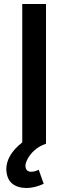

<svg xmlns="http://www.w3.org/2000/svg" viewBox="-20 -720 342 962"><path d="M113 222Q69 222 41.5 200.2Q14 178.5 11.5 129Q11.5 56.5 91.5 -6.5V-700H210.5V0Q175 12.5 152.2 33.5Q129.5 54.5 118.5 76Q107.5 97.5 107.5 109Q107.5 140.5 136.5 140.5Q154 140.5 174 130.5L199 201Q153 222 113 222Z"/></svg>

Font: Argentum Novus Medium
Style: Regular
Weight: 500
Designer: Julieta Ulanovsky (font) & Cristiano Sobral (main changes)
Foundry: Julieta Ulanovsky (font) & Cristiano Sobral (main changes)
Version: Version 3.00;November 27, 2020;FontCreator 13.0.0.2655 64-bi